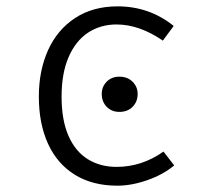

<svg xmlns="http://www.w3.org/2000/svg" viewBox="-20 -568 655 598"><path d="M489.2 -95.9 522.6 -52.8Q488.2 -24.1 439 -6.9Q389.7 10.3 345.6 10.3Q268.2 10.3 213.3 -23.6Q158.5 -57.4 129.7 -120Q101 -182.6 101 -267.2Q101 -348.2 129.7 -411.8Q158.5 -475.4 213.8 -511.8Q269.2 -548.2 346.2 -548.2Q445.1 -548.2 521 -487.2L487.2 -441.5Q413.8 -491.8 343.1 -491.8Q292.8 -491.8 254.1 -466.2Q215.4 -440.5 193.6 -390Q171.8 -339.5 171.8 -267.2Q171.8 -193.8 193.3 -144.9Q214.9 -95.9 253.6 -72.1Q292.3 -48.2 343.1 -48.2Q421.5 -48.2 489.2 -95.9ZM408.7 -275.4Q408.7 -251.3 393.1 -235.4Q377.4 -219.5 351.8 -219.5Q327.7 -219.5 312.3 -235.4Q296.9 -251.3 296.9 -275.4Q296.9 -297.9 312.3 -313.6Q327.7 -329.2 351.8 -329.2Q376.9 -329.2 392.8 -313.6Q408.7 -297.9 408.7 -275.4Z"/></svg>

Font: Fira Code Fixed Light
Style: Regular
Weight: 300
Monospace: yes
Designer: Carrois Corporate, Edenspiekermann AG, Nikita Prokopov
Foundry: Carrois Corporate, Edenspiekermann AG, Nikita Prokopov
Version: Version 5.002